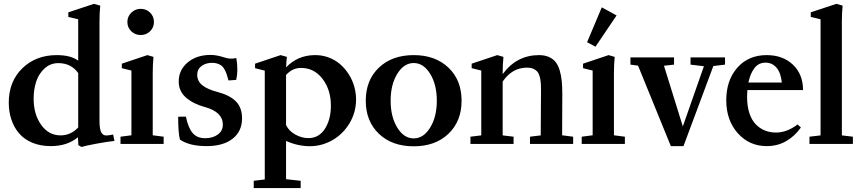

<svg xmlns="http://www.w3.org/2000/svg" viewBox="-20 -746 4463 995"><path d="M402.3 15.6 386.2 6.3 383.8 -34.7Q328.6 11.2 243.2 11.2Q189.9 11.2 147.7 -6.3Q105.5 -23.9 79.1 -54.7Q52.7 -85.4 39.1 -126Q25.4 -166.5 25.4 -213.9Q25.4 -323.7 95.7 -392.1Q166 -460.4 273.9 -460.4Q346.7 -460.4 385.3 -431.6V-646L334 -658.2V-682.1L466.8 -726.1L499.5 -716.8Q495.6 -679.2 495.6 -634.8V-121.1Q495.6 -78.1 504.2 -61Q512.7 -43.9 530.3 -43.9Q543 -43.9 566.4 -48.8L573.2 -15.6Q537.6 -12.2 478.8 -1.2Q419.9 9.8 402.3 15.6ZM293.9 -44.4Q346.7 -44.4 385.3 -85.4V-367.2Q349.1 -418.9 282.2 -418.9Q241.2 -418.9 211.2 -391.6Q181.2 -364.3 167.7 -323.5Q154.3 -282.7 154.3 -234.9Q154.3 -153.3 193.4 -98.9Q232.4 -44.4 293.9 -44.4Z M640.1 -632.3Q640.1 -660.2 660.4 -680.2Q680.7 -700.2 709 -700.2Q737.8 -700.2 757.8 -680.7Q777.8 -661.1 777.8 -632.3Q777.8 -603.5 757.8 -584Q737.8 -564.5 709 -564.5Q680.2 -564.5 660.2 -584Q640.1 -603.5 640.1 -632.3ZM604.5 0V-37.6L661.1 -44.9V-380.4L611.3 -392.6V-416L743.7 -460.4L775.4 -451.2Q771.5 -411.1 771.5 -368.2V-44.9L828.1 -37.6V0Z M1050.3 11.2Q961.9 11.2 912.6 -22.5Q903.3 -56.6 903.3 -141.1L943.4 -141.6Q954.6 -85.9 977.3 -57.9Q1000 -29.8 1043 -29.8Q1083 -29.8 1108.9 -48.8Q1134.8 -67.9 1134.8 -100.1Q1134.8 -165.5 1043 -190.9Q982.9 -207 944.6 -239.7Q906.2 -272.5 906.2 -323.7Q906.2 -383.3 952.6 -422.4Q999 -461.4 1071.3 -461.4Q1102.5 -461.4 1143.1 -448.2Q1174.3 -437.5 1204.6 -445.3Q1210 -417 1210 -384.3Q1210 -358.9 1204.1 -332L1164.1 -329.1Q1158.7 -348.6 1155 -360.1Q1151.4 -371.6 1144.5 -384.5Q1137.7 -397.5 1129.6 -404.3Q1121.6 -411.1 1108.9 -415.8Q1096.2 -420.4 1079.6 -420.4Q1046.4 -420.4 1024.2 -403.8Q1002 -387.2 1002 -358.9Q1002 -325.2 1028.8 -304Q1055.7 -282.7 1106.9 -269.5Q1170.4 -252.9 1202.4 -220.7Q1234.4 -188.5 1234.4 -132.8Q1234.4 -65.4 1185.5 -27.1Q1136.7 11.2 1050.3 11.2Z M1294.9 228.5V190.9L1352.1 184.1V-379.9L1301.8 -392.6V-416L1434.1 -460.4L1466.8 -451.2Q1463.4 -423.8 1462.9 -397Q1521 -458.5 1608.4 -460.4Q1647.5 -461.4 1682.4 -448.5Q1717.3 -435.5 1742.9 -413.1Q1768.6 -390.6 1787.4 -361.1Q1806.2 -331.5 1815.7 -298.1Q1825.2 -264.6 1825.2 -231Q1825.2 -163.6 1791.3 -107.2Q1757.3 -50.8 1702.4 -19.5Q1647.5 11.7 1585.9 11.7Q1523.9 11.7 1462.4 -15.6V182.6L1538.1 190.9V228.5ZM1539.6 -394Q1495.1 -394 1462.4 -357.4V-97.7Q1477.5 -66.9 1510.5 -48.6Q1543.5 -30.3 1578.6 -30.3Q1632.8 -30.3 1663.8 -78.6Q1694.8 -127 1694.8 -198.2Q1694.8 -280.3 1651.6 -337.2Q1608.4 -394 1539.6 -394Z M2124 12.2Q2011.7 12.2 1943.6 -52.7Q1875.5 -117.7 1875.5 -224.1Q1875.5 -330.6 1943.6 -395.5Q2011.7 -460.4 2124 -460.4Q2235.8 -460.4 2304 -395.5Q2372.1 -330.6 2372.1 -224.1Q2372.1 -117.7 2304 -52.7Q2235.8 12.2 2124 12.2ZM2038.8 -84.7Q2073.2 -28.8 2124 -28.8Q2174.8 -28.8 2209.2 -84.7Q2243.7 -140.6 2243.7 -224.1Q2243.7 -307.6 2209.2 -363.5Q2174.8 -419.4 2124 -419.4Q2073.2 -419.4 2038.8 -363.5Q2004.4 -307.6 2004.4 -224.1Q2004.4 -140.6 2038.8 -84.7Z M2418 0V-37.6L2474.1 -44.4V-380.4L2424.3 -392.6V-416L2557.1 -460.4L2588.9 -451.2Q2585 -411.1 2585 -368.2V-361.8Q2657.2 -460.4 2773.4 -460.4Q2802.7 -460.4 2824.2 -450.9Q2845.7 -441.4 2859.1 -424.8Q2872.6 -408.2 2880.4 -381.8Q2888.2 -355.5 2891.1 -326.4Q2894 -297.4 2894 -258.3Q2894 -114.3 2893.1 -44.9L2950.2 -37.6V0H2726.6V-37.6L2782.2 -44.4Q2783.7 -160.2 2783.7 -280.8Q2783.7 -303.7 2782.2 -319.6Q2780.8 -335.4 2776.4 -350.8Q2772 -366.2 2764.2 -375.2Q2756.3 -384.3 2743.2 -389.9Q2730 -395.5 2711.4 -395.5Q2633.8 -395.5 2585 -323.2V-44.4L2641.6 -37.6V0Z M3065.9 -503.9 3022.5 -527.3 3098.6 -708 3175.3 -666ZM2994.6 0V-37.6L3051.3 -44.9V-380.4L3001.5 -392.6V-416L3133.8 -460.4L3165.5 -451.2Q3161.6 -411.1 3161.6 -368.2V-44.9L3218.3 -37.6V0Z M3456.5 11.2 3286.6 -405.8 3247.1 -411.1V-448.7H3473.1V-411.1L3420.9 -405.3L3518.6 -90.8L3627.9 -402.8L3558.6 -411.1V-448.7H3737.3V-411.1L3676.8 -403.8L3522 11.2Z M3953.6 11.2Q3862.8 11.2 3803.2 -55.9Q3743.7 -123 3743.7 -226.1Q3743.7 -330.6 3801.3 -395.5Q3858.9 -460.4 3953.1 -460.4Q4037.1 -460.4 4089.4 -410.6Q4141.6 -360.8 4141.6 -279.3H3853Q3851.6 -261.7 3851.6 -243.7Q3851.6 -195.3 3863.8 -158.9Q3876 -122.6 3897 -101.3Q3918 -80.1 3944.1 -69.6Q3970.2 -59.1 4001 -59.1Q4058.6 -59.1 4113.3 -101.1L4130.4 -85.4Q4099.1 -40.5 4054.2 -14.6Q4009.3 11.2 3953.6 11.2ZM3858.4 -318.4H4031.7Q4026.4 -368.7 4004.2 -395Q3981.9 -421.4 3946.8 -421.4Q3911.6 -421.4 3889.9 -393.3Q3868.2 -365.2 3858.4 -318.4Z M4174.8 0V-37.6L4232.4 -44.4V-646L4181.6 -658.2V-682.1L4314.5 -726.1L4346.7 -716.8Q4342.8 -679.2 4342.8 -634.8V-44.4L4399.9 -37.6V0Z"/></svg>

Font: Elstob 8pt SemiBold
Style: Regular
Weight: 600
Designer: Peter S. Baker
Version: Version 1.015